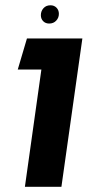

<svg xmlns="http://www.w3.org/2000/svg" viewBox="-20 -714 376 734"><path d="M168 -624Q184.6 -624 194.8 -635Q205.1 -646 205.1 -661.1Q205.1 -675.3 196 -684.6Q187 -693.8 172.9 -693.8Q156.2 -693.8 146.2 -682.6Q136.2 -671.4 136.2 -655.8Q136.2 -642.1 145 -633.1Q153.8 -624 168 -624ZM75.2 0 138.2 -448.2H47.9L83 -566.9H294.9L214.8 0Z"/></svg>

Font: FiraGO SemiBold
Style: Italic
Weight: 600
Italic angle: -8°
Designer: bBox Type GmbH
Foundry: bBox Type GmbH
Version: Version 1.001;PS 001.001;hotconv 1.0.88;makeotf.lib2.5.64775